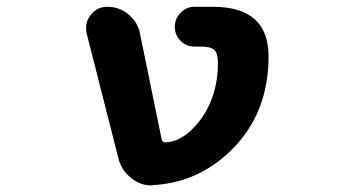

<svg xmlns="http://www.w3.org/2000/svg" viewBox="-20 -569 1040 570"><path d="M436.5 -19.5Q432.6 -18.6 428.7 -18.6Q396.5 -18.6 370.1 -40Q339.8 -63.5 331.1 -100.6L237.3 -469.7Q235.4 -478.5 235.4 -486.3Q235.4 -506.8 249 -524.4Q267.6 -548.8 298.8 -548.8Q334 -548.8 361.3 -526.4Q388.7 -503.9 395.5 -469.7L460 -155.3Q461.9 -145.5 471.7 -146.5Q526.4 -148.4 576.2 -214.8Q627 -285.2 627 -381.8Q627 -411.1 616.2 -420.9Q605.5 -430.7 576.2 -430.7H557.6Q533.2 -430.7 516.1 -447.8Q499 -464.8 499 -489.3Q499 -513.7 516.1 -531.2Q533.2 -548.8 557.6 -548.8H612.3Q777.3 -548.8 777.3 -401.4Q777.3 -318.4 750.5 -249.5Q723.6 -180.7 669.9 -126.5Q616.2 -72.3 549.8 -44.9Q497.1 -23.4 436.5 -19.5Z"/></svg>

Font: Rounded-X Mgen+ 2m bold
Style: Bold
Weight: 700
Designer: [Source Han Sans]
Ryoko NISHIZUKA  (kana & ideographs); Paul D. Hunt (Latin, Greek & Cyrillic); Wenlong ZHANG  (bopomofo
Version: Version 1.059.20150602